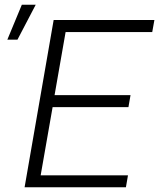

<svg xmlns="http://www.w3.org/2000/svg" viewBox="-20 -796 676 816"><path d="M525.9 -340.8H203.6L152.8 -50.8H523.9L515.1 0H84.5L208 -710.9H636.2L627 -659.7H258.8L211.9 -391.6H534.7ZM72.8 -775.9H131.8L54.2 -627.4H11.2Z"/></svg>

Font: RobotoInd Light
Style: Italic
Weight: 300
Italic angle: -12°
Designer: Google
Version: Version 2.001151; 2014